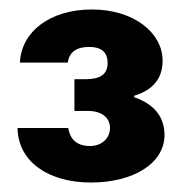

<svg xmlns="http://www.w3.org/2000/svg" viewBox="-20 -733 397 405"><path d="M123 -601C126 -623 141 -634 168 -634C194 -634 207 -623 207 -600C207 -577 192 -566 162 -566H137V-499H166C194 -499 212 -485 212 -463C212 -441 194 -425 170 -425C143 -425 128 -438 124 -463H17C18 -392 82 -348 172 -348C262 -348 327 -389 327 -448C327 -486 306 -513 263 -528V-531C303 -543 323 -568 323 -605C323 -664 262 -713 174 -713C85 -713 25 -666 22 -601Z"/></svg>

Font: Matrixport Bold
Style: Regular
Weight: 600
Designer: Ninad Kale (Devanagari), Jonny Pinhorn (Latin)
Foundry: Indian Type Foundry
Version: Version 2.000;PS 1.0;hotconv 1.0.79;makeotf.lib2.5.61930; tt